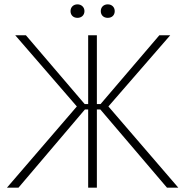

<svg xmlns="http://www.w3.org/2000/svg" viewBox="-20 -862 851 882"><path d="M336 -780C354 -780 368 -792 368 -811C368 -829 354 -842 336 -842C317 -842 304 -829 304 -811C304 -792 317 -780 336 -780ZM475 -780C494 -780 507 -792 507 -811C507 -829 494 -842 475 -842C456 -842 443 -829 443 -811C443 -792 456 -780 475 -780ZM385 0H425V-359H441L747 0H799L478 -373L762 -700H712L442 -384H425V-700H385V-384H369L99 -700H50L333 -373L12 0H65L370 -359H385Z"/></svg>

Font: Fixel Text ExtraLight
Style: Regular
Weight: 200
Width: 4
Designer: AlfaBravo + MacPaw
Foundry: Kyrylo Tkachov, Marchela Mozhyna, Serhii Makarenko, Maria Weinstein, Zakhar Kryvoshyya
Version: Version 1.211